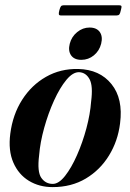

<svg xmlns="http://www.w3.org/2000/svg" viewBox="-20 -718 507 746"><path d="M284 -450Q367.5 -448 413.2 -391.2Q459 -334.5 446.5 -238.5Q438 -170 403.5 -113.8Q369 -57.5 313.2 -24.2Q257.5 9 184.5 9Q132.5 9 92.2 -15.5Q52 -40 31.8 -86.5Q11.5 -133 20 -198.5Q29.5 -273 66 -330.2Q102.5 -387.5 158.8 -419.5Q215 -451.5 284 -450ZM185 -3.5Q208.5 -3.5 233 -34.8Q257.5 -66 279.2 -115.2Q301 -164.5 315.8 -219.8Q330.5 -275 334 -323Q342 -384.5 328 -410.2Q314 -436 288 -437.5Q263.5 -438.5 238 -407.8Q212.5 -377 190 -327.5Q167.5 -278 151.8 -221.5Q136 -165 132 -114.5Q124 -50.5 140.5 -27Q157 -3.5 185 -3.5ZM296 -485.5Q268.5 -485.5 256.2 -503Q244 -520.5 251 -548Q258 -575.5 279.8 -593.2Q301.5 -611 328 -611Q355.5 -611 367.8 -593.5Q380 -576 373 -548Q366 -520.5 344.8 -503Q323.5 -485.5 296 -485.5ZM210.5 -677.5Q213.5 -689.5 216.8 -693.5Q220 -697.5 227 -697.5H443.5Q450.5 -697.5 451.8 -694Q453 -690.5 449.5 -678Q447 -666 443.8 -662Q440.5 -658 433.5 -658H216.5Q210 -658 208.8 -662Q207.5 -666 210.5 -677.5Z"/></svg>

Font: Fraunces 144pt S000 SemiBold
Style: Italic
Weight: 600
Italic angle: -16°
Version: Version 1.000; ttfautohint (v1.8.3)